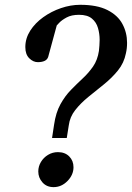

<svg xmlns="http://www.w3.org/2000/svg" viewBox="-20 -766 547 796"><path d="M195.8 -193.8 204.1 -248.5Q211.4 -299.3 230.5 -333.7Q249.5 -368.2 274.2 -393.3Q298.8 -418.5 323.2 -441.2Q347.7 -463.9 366 -490.5Q384.3 -517.1 390.1 -554.7Q391.1 -565.4 392.1 -576.9Q393.1 -588.4 393.1 -600.6Q393.1 -626 386.2 -649.9Q379.4 -673.8 360.8 -689.2Q342.3 -704.6 307.6 -704.6Q276.4 -704.6 256.1 -693.6Q235.8 -682.6 225.6 -671.6Q215.3 -660.6 215.3 -660.6L179.7 -529.8Q175.8 -518.6 164.6 -513.4Q153.3 -508.3 136.7 -508.3Q117.7 -508.3 101.3 -524.4Q85 -540.5 85 -570.8Q85 -606.9 105.2 -638.7Q125.5 -670.4 159.2 -694.6Q192.9 -718.8 232.9 -732.4Q272.9 -746.1 312.5 -746.1Q382.3 -746.1 425.3 -724.4Q468.3 -702.6 487.5 -666.7Q506.8 -630.9 506.8 -588.4Q506.8 -576.7 505.6 -565.9Q504.4 -555.2 502 -544.9Q494.1 -504.9 469 -473.9Q443.8 -442.9 411.1 -416.5Q378.4 -390.1 346.4 -364.3Q314.5 -338.4 292 -309.8Q269.5 -281.2 265.1 -246.1L256.8 -193.8ZM138.7 -55.2Q138.7 -76.2 149.7 -94.5Q160.6 -112.8 179.2 -124Q197.8 -135.3 220.2 -135.3Q249.5 -135.3 267.1 -117.4Q284.7 -99.6 284.7 -72.8Q284.7 -41 259.8 -15.6Q234.9 9.8 202.1 9.8Q173.3 9.8 156 -9.8Q138.7 -29.3 138.7 -55.2Z"/></svg>

Font: Gelasio Medium
Style: Italic
Weight: 500
Italic angle: -8.5°
Designer: Eben Sorkin
Foundry: Eben Sorkin
Version: Version 1.008